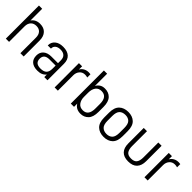

<svg xmlns="http://www.w3.org/2000/svg" viewBox="198 -1758 2831 2831"><g transform="rotate(45 1614.0 -342.0)"><path d="M75.2 -690.4H142.6V-445.3Q188.5 -512.7 279.3 -512.7Q358.4 -512.7 402.3 -465.8Q447.3 -418 447.3 -333V0H378.9V-323.2Q378.9 -384.8 347.7 -418.9Q317.4 -452.1 261.7 -452.1Q208 -452.1 175.8 -418.9Q142.6 -383.8 142.6 -323.2V0H75.2Z M895.5 -470.7Q943.4 -427.7 943.4 -344.7V0H877V-53.7Q854.5 -24.4 819.3 -8.8Q786.1 5.9 736.3 5.9Q656.2 5.9 612.3 -32.2Q568.4 -70.3 568.4 -142.6Q568.4 -210 613.3 -249Q658.2 -288.1 738.3 -288.1H875V-345.7Q875 -401.4 845.7 -428.7Q815.4 -457 760.7 -457Q708 -457 678.7 -433.6Q649.4 -410.2 649.4 -369.1V-366.2H583V-371.1Q583 -434.6 630.9 -474.6Q676.8 -513.7 759.8 -513.7Q847.7 -513.7 895.5 -470.7ZM844.7 -79.1Q875 -109.4 875 -171.9V-238.3H748Q636.7 -238.3 636.7 -143.6Q636.7 -48.8 747.1 -48.8Q814.5 -48.8 844.7 -79.1Z M1092.8 -506.8H1159.2V-439.5Q1178.7 -475.6 1214.8 -495.1Q1249 -513.7 1293 -513.7Q1311.5 -513.7 1329.1 -510.7V-443.4Q1303.7 -451.2 1277.3 -451.2Q1225.6 -451.2 1193.4 -415Q1160.2 -377 1160.2 -321.3V0H1092.8Z M1497.1 -67.4V0H1429.7V-690.4H1497.1V-435.5Q1517.6 -473.6 1551.8 -494.1Q1584 -513.7 1629.9 -513.7Q1709 -513.7 1756.8 -463.9Q1805.7 -413.1 1805.7 -305.7V-202.1Q1805.7 -93.8 1757.8 -44.9Q1709 5.9 1634.8 5.9Q1540 5.9 1497.1 -67.4ZM1737.3 -206.1V-301.8Q1737.3 -452.1 1620.1 -452.1Q1559.6 -452.1 1528.3 -409.2Q1497.1 -366.2 1497.1 -295.9V-207Q1497.1 -141.6 1530.3 -97.7Q1562.5 -54.7 1624 -54.7Q1737.3 -54.7 1737.3 -206.1Z M1976.6 -43.9Q1922.9 -94.7 1922.9 -202.1V-305.7Q1922.9 -413.1 1976.6 -463.9Q2029.3 -513.7 2118.2 -513.7Q2205.1 -513.7 2257.8 -463.9Q2310.5 -414.1 2310.5 -305.7V-202.1Q2310.5 -93.8 2257.8 -43.9Q2205.1 5.9 2118.2 5.9Q2029.3 5.9 1976.6 -43.9ZM2209 -88.9Q2242.2 -122.1 2242.2 -206.1V-301.8Q2242.2 -385.7 2209 -418.9Q2175.8 -452.1 2118.2 -452.1Q2058.6 -452.1 2025.4 -418.9Q1991.2 -384.8 1991.2 -301.8V-206.1Q1991.2 -123 2025.4 -88.9Q2059.6 -54.7 2118.2 -54.7Q2174.8 -54.7 2209 -88.9Z M2490.2 -43.9Q2444.3 -92.8 2444.3 -185.5V-506.8H2511.7V-195.3Q2511.7 -126 2539.1 -89.8Q2565.4 -54.7 2629.9 -54.7Q2694.3 -54.7 2720.7 -88.9Q2748 -124 2748 -195.3V-506.8H2816.4V-185.5Q2816.4 -93.8 2769.5 -43.9Q2722.7 5.9 2628.9 5.9Q2537.1 5.9 2490.2 -43.9Z M2965.8 -506.8H3032.2V-439.5Q3051.8 -475.6 3087.9 -495.1Q3122.1 -513.7 3166 -513.7Q3184.6 -513.7 3202.1 -510.7V-443.4Q3176.8 -451.2 3150.4 -451.2Q3098.6 -451.2 3066.4 -415Q3033.2 -377 3033.2 -321.3V0H2965.8Z"/></g></svg>

Font: Dinish
Style: Regular
Weight: 400
Designer: Bert Driehuis
Foundry: Playbeing
Version: Version 3.006; git-39231f3c-release